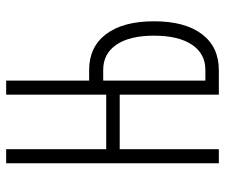

<svg xmlns="http://www.w3.org/2000/svg" viewBox="-74 -660 733 626"><g transform="rotate(-90 293.0 -346.5)"><path d="M74.2 0V-693.4H120.1V-367.2H297.9V-693.4H343.8V-422.9H377.9Q453.6 -422.9 495.4 -367.4Q537.1 -312 537.1 -211.4Q537.1 -110.8 495.4 -55.4Q453.6 0 377.9 0H297.9V-323.2H120.1V0ZM343.8 -43.9H378.9Q431.6 -43.9 460.9 -87.9Q490.2 -131.8 490.2 -211.4Q490.2 -290.5 460.9 -333.7Q431.6 -377 378.9 -377H343.8Z"/></g></svg>

Font: Cascadia Mono NF ExtraLight
Style: Regular
Weight: 200
Monospace: yes
Designer: Aaron Bell
Foundry: Saja Typeworks
Version: Version 2404.023; ttfautohint (v1.8.4)